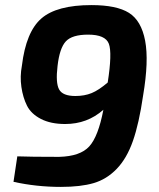

<svg xmlns="http://www.w3.org/2000/svg" viewBox="-20 -721 624 754"><path d="M33 -7 48 -107Q99 -105 212 -105Q295 -107 330.5 -146Q366 -185 386 -290Q323 -234 236 -234Q179 -234 140.5 -254Q102 -274 86 -306Q70 -338 64 -379.5Q58 -421 66 -463Q82 -596 142.5 -648.5Q203 -701 339 -701Q438 -701 486.5 -670.5Q535 -640 550 -561Q565 -482 542 -346Q526 -236 502 -167.5Q478 -99 438.5 -58Q399 -17 348 -2Q297 13 219 13Q123 13 33 -7ZM206 -462Q198 -396 212 -370Q226 -344 276 -344Q312 -344 340 -355.5Q368 -367 403 -397Q421 -513 407.5 -549Q394 -585 326 -585Q263 -585 238.5 -558.5Q214 -532 206 -462Z"/></svg>

Font: Exo 2.0
Style: Bold Italic
Weight: 700
Italic angle: -8°
Designer: Natanael Gama
Version: Version 1.001;PS 001.001;hotconv 1.0.70;makeotf.lib2.5.58329